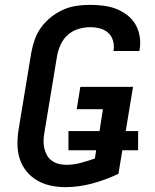

<svg xmlns="http://www.w3.org/2000/svg" viewBox="-20 -763 640 791"><path d="M250 8Q218 8 188 1.5Q158 -5 132.5 -20Q107 -35 88.5 -58Q70 -81 61 -109.5Q52 -138 52 -169.5Q52 -201 57 -232L109 -547Q114 -574 123.5 -601Q133 -628 150.5 -651.5Q168 -675 191.5 -693.5Q215 -712 241.5 -723.5Q268 -735 295.5 -739Q323 -743 351 -743Q379 -743 406.5 -739.5Q434 -736 458.5 -726.5Q483 -717 504 -701Q525 -685 538 -662.5Q551 -640 555.5 -612.5Q560 -585 555 -557Q555 -556 554.5 -555Q554 -554 554 -553H447Q447 -554 447.5 -554.5Q448 -555 448 -555Q451 -576 445.5 -595.5Q440 -615 425.5 -628Q411 -641 391 -646Q371 -651 351 -651Q327 -651 302.5 -643.5Q278 -636 259 -619Q240 -602 229.5 -578.5Q219 -555 215 -532L163 -217Q160 -201 159.5 -184.5Q159 -168 162.5 -152.5Q166 -137 173.5 -123.5Q181 -110 193.5 -101Q206 -92 221.5 -88Q237 -84 254 -84Q283 -84 312.5 -92Q342 -100 371 -110L376 -144H262V-223H390L404 -313H296L311 -405H528L498 -223H549V-144H484L468 -47Q416 -22 360 -7Q304 8 250 8Z"/></svg>

Font: Iosevka SS04 Semibold Extended
Style: Italic
Weight: 600
Width: 7
Italic angle: -9°
Monospace: yes
Designer: Belleve Invis
Foundry: Belleve Invis
Version: Version 19.0.0; ttfautohint (v1.8.4)